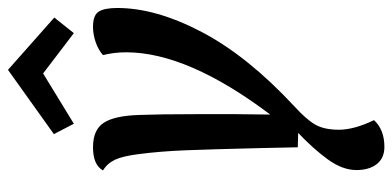

<svg xmlns="http://www.w3.org/2000/svg" viewBox="-271 -512 983 481"><g transform="rotate(-90 220.5 -271.5)"><path d="M128 -16 92 -17 90 -111Q87 -235 84.5 -298Q82 -361 75 -415Q70 -455 61 -474.5Q52 -494 34 -505Q48 -530 92 -530Q136 -530 153.5 -503Q171 -476 173 -415Q175 -363 175 -273V-171L174 -86Q330 -293 330 -447Q330 -477 323 -505Q335 -516 354.5 -523Q374 -530 394 -530Q423 -530 432 -515.5Q441 -501 441 -469Q441 -372 380.5 -257Q320 -142 194 -25Q162 4 149 26.5Q136 49 136 86Q136 124 160 174Q136 200 93 200Q65 200 50 181Q35 162 35 130Q35 95 61.5 58.5Q88 22 128 -16ZM151 -578 125 -628 286 -743 417 -627 378 -578 277 -655Z"/></g></svg>

Font: Sansita Light Italic
Style: Regular
Weight: 300
Italic angle: -11°
Designer: Pablo Cosgaya
Foundry: Omnibus-Type
Version: Version 1.006